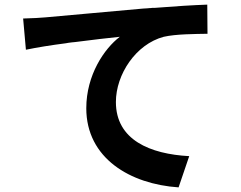

<svg xmlns="http://www.w3.org/2000/svg" viewBox="-20 -767 1040 830"><path d="M798 -92C629 -101 481 -162 481 -326C481 -445 567 -576 688 -608C741 -620 823 -620 877 -621L876 -747C818 -745 735 -740 649 -733H638C634 -732 630 -732 627 -732L616 -731C610 -731 604 -730 599 -730C416 -714 260 -699 177 -692C157 -690 120 -688 80 -687L92 -552C140 -562 202 -572 265 -580L276 -582C281 -583 287 -583 292 -584L303 -585C379 -595 451 -603 498 -608C431 -557 353 -443 353 -299C353 -83 543 29 752 43L798 -92Z"/></svg>

Font: Glow Sans TC Normal
Style: Bold
Weight: 700
Designer: Ryoko NISHIZUKA (kana, bopomofo & ideographs); Paul D. Hunt (Latin, Greek & Cyrillic); Sandoll Communications, Soo-young
Version: Version 0.93